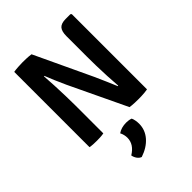

<svg xmlns="http://www.w3.org/2000/svg" viewBox="-270 -817 1229 1229"><g transform="rotate(-45 344.0 -203.0)"><path d="M83 -681.5Q99 -684.5 123.8 -686Q148.5 -687.5 162.5 -687.5Q176.5 -687.5 198.5 -686.8Q220.5 -686 241 -683L207 -529.5L197.5 -526.5Q200.5 -487.5 202.8 -439.2Q205 -391 206.5 -342.2Q208 -293.5 208 -254V0Q191.5 3 175.5 3.8Q159.5 4.5 146.5 4.5Q134.5 4.5 116.8 3.8Q99 3 83 0ZM261 -387.5Q243.5 -425.5 228.2 -461.5Q213 -497.5 201 -528L138.5 -601L241 -683L423 -296Q442 -254.5 458.5 -215.8Q475 -177 487.5 -147.5L555 -75.5L445.5 0ZM605 -682.5V-1.5Q594.5 0.5 579.2 2Q564 3.5 549.2 4Q534.5 4.5 524.5 4.5Q509 4.5 488 3.8Q467 3 445.5 0L481 -146.5L491.5 -149Q488 -192.5 485.5 -243Q483 -293.5 482 -341Q481 -388.5 481 -423V-606.5Q481 -651 498.2 -669.8Q515.5 -688.5 555 -688.5H598ZM403 61.5Q408 71 411 87Q414 103 414 118Q414 174 376.8 216.8Q339.5 259.5 275 281Q259.5 275.5 248.8 260.5Q238 245.5 234.5 226.5Q297.5 188 297.5 128.5Q297.5 115.5 294.2 101.8Q291 88 284.5 76Q315.5 54.5 360.5 54.5Q372 54.5 382.8 56.2Q393.5 58 403 61.5Z"/></g></svg>

Font: Signika Light SemiBold
Style: Regular
Weight: 600
Version: Version 2.003;gftools[0.9.32]